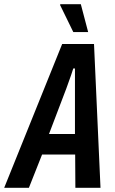

<svg xmlns="http://www.w3.org/2000/svg" viewBox="-62 -897 549 917"><path d="M-42 0 235 -687H387L418 0H298L297 -159H139L76 0ZM172 -257H296V-475Q296 -482 296 -493Q296 -504 296 -517.5Q296 -531 296 -544.5Q296 -558 296 -570H288Q284 -556 277.5 -538Q271 -520 265 -503Q259 -486 255 -475ZM288 -744 225 -873 226 -877H324L359 -744Z"/></svg>

Font: Archivo ExtraCondensed SemiBold
Style: Italic
Weight: 600
Width: 2
Italic angle: -10°
Designer: Hector Gatti
Foundry: Omnibus-Type
Version: Version 2.001